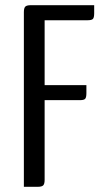

<svg xmlns="http://www.w3.org/2000/svg" viewBox="-20 -720 413 740"><path d="M343 -700V-669Q343 -653 338.5 -647.5Q334 -642 318 -642H152V-392H313V-361Q313 -345 308.5 -339.5Q304 -334 288 -334H152V-27Q152 -11 146.5 -5.5Q141 0 125 0H72V-673Q72 -689 77.5 -694.5Q83 -700 99 -700Z"/></svg>

Font: Rationale
Style: Regular
Weight: 400
Designer: Cyreal (www.cyreal.org)
Foundry: Cyreal (www.cyreal.org)
Version: Version 1.011